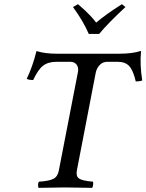

<svg xmlns="http://www.w3.org/2000/svg" viewBox="-20 -904 706 926"><path d="M166 2Q162.6 -4.9 163.6 -14.6Q164.6 -24.4 168 -27.8Q218.3 -30.8 238.8 -42.2Q259.3 -53.7 264.2 -84L356 -557.1Q359.9 -577.6 349.9 -591.8Q339.8 -606 317.9 -606H252.9Q211.9 -606 187.5 -586.9Q163.1 -567.9 140.1 -518.1Q118.2 -518.1 108.9 -523.9Q137.2 -582.5 155.8 -657.2H158.2Q197.3 -645 253.9 -645H555.2Q619.1 -645 658.2 -658.2L660.2 -655.8Q653.8 -592.8 666 -516.1Q654.8 -511.2 634.8 -511.2Q622.6 -564 603.5 -585Q584.5 -606 546.9 -606H498Q476.1 -606 461.4 -591.1Q446.8 -576.2 441.9 -554.2L351.1 -84Q345.2 -54.2 360.8 -43.2Q376.5 -32.2 428.2 -27.8Q430.7 -23.4 429 -12.5Q427.2 -1.5 424.8 2Q335 0 292 0Q255.9 0 166 2ZM458 -740.2H408.2Q381.8 -801.8 332 -870.1L356 -883.8Q377.9 -864.7 388.7 -855Q399.4 -845.2 415.3 -828.6Q431.2 -812 443.8 -794.9Q490.2 -834.5 567.9 -883.8L585 -870.1Q501 -792 458 -740.2Z"/></svg>

Font: Common Serif News
Style: Italic
Weight: 450
Italic angle: -12°
Designer: Philipp H. Poll, Khaled Hosny
Foundry: Stefan Peev, Context Ltd.
Version: Version 1.026